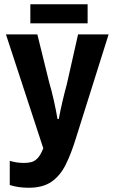

<svg xmlns="http://www.w3.org/2000/svg" viewBox="-20 -876 540 905"><path d="M115 9Q92 9 69.5 6Q47 3 26 -4V-118Q57 -108 93 -108Q110 -108 126 -111.5Q142 -115 156.5 -129.5Q171 -144 184 -177L8 -714H156L212 -487Q223 -451 234 -401.5Q245 -352 251 -315H257Q264 -353 274.5 -398Q285 -443 295 -479L348 -714H492L338 -225Q316 -153 290 -100.5Q264 -48 223 -19.5Q182 9 115 9ZM123 -766V-856H393V-766Z"/></svg>

Font: Noto Sans Mono ExtraCondensed
Style: Bold
Weight: 700
Width: 2
Designer: Monotype Design Team
Foundry: Monotype Imaging Inc.
Version: Version 2.014